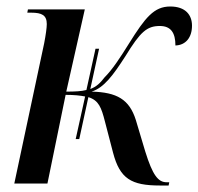

<svg xmlns="http://www.w3.org/2000/svg" viewBox="-20 -565 611 591"><path d="M213 -137H224L252 -266C284 -256 292 -234 303 -191L328 -95C349 -15 384 6 472 6H499L501 -4H493C467 -4 450 -25 427 -99L398 -196C378 -259 340 -281 262 -283C300 -295 328 -333 366 -392C412 -467 432 -485 472 -485C506 -485 520 -464 520 -425C552 -426 571 -450 571 -486C571 -519 551 -545 504 -545C454 -545 427 -511 377 -431C349 -386 326 -351 302 -327C289 -310 277 -298 258 -291L285 -415H274L246 -288C231 -284 211 -283 184 -283L241 -536H66L64 -526H76C109 -526 124 -518 124 -491C124 -480 121 -458 116 -432L24 0H126L182 -273C208 -273 227 -271 242 -268Z"/></svg>

Font: Noto Serif Display Condensed Medium
Style: Italic
Weight: 500
Width: 3
Italic angle: -12°
Designer: Monotype Design Team
Foundry: Monotype Imaging Inc.
Version: Version 2.009